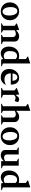

<svg xmlns="http://www.w3.org/2000/svg" viewBox="2061 -2851 800 4962"><g transform="rotate(90 2461.0 -370.0)"><path d="M272 10Q204 10 151.5 -22Q99 -54 70 -107.5Q41 -161 41 -227Q41 -293 70 -346.5Q99 -400 151.5 -432Q204 -464 272 -464Q341 -464 393 -432Q445 -400 474 -346.5Q503 -293 503 -227Q503 -161 474 -107.5Q445 -54 393 -22Q341 10 272 10ZM284 -37Q318 -37 339.5 -61Q361 -85 371 -124Q381 -163 381 -207Q381 -261 368.5 -309.5Q356 -358 330 -388Q304 -418 262 -418Q228 -418 206 -394Q184 -370 173.5 -331Q163 -292 163 -248Q163 -194 175.5 -146Q188 -98 215 -67.5Q242 -37 284 -37Z M582 0V-16L647 -48V-350L585 -395V-405L743 -464H753L762 -390H767Q804 -426 838.5 -445Q873 -464 917 -464Q977 -464 1015.5 -433Q1054 -402 1054 -343V-48L1119 -16V0H879V-16L938 -48V-300Q938 -338 915 -358.5Q892 -379 855 -379Q832 -379 806 -371Q780 -363 763 -349V-48L822 -16V0Z M1355 10Q1307 10 1268.5 -15Q1230 -40 1207 -86Q1184 -132 1184 -194Q1184 -278 1215.5 -338.5Q1247 -399 1301 -431.5Q1355 -464 1422 -464Q1471 -464 1506 -455V-636L1439 -686V-695L1612 -750H1621V-45L1692 -16V0H1516L1508 -50H1501Q1463 -18 1429 -4Q1395 10 1355 10ZM1300 -222Q1300 -142 1338 -104.5Q1376 -67 1426 -67Q1466 -67 1506 -91V-376Q1488 -393 1468.5 -402.5Q1449 -412 1425 -412Q1391 -412 1363 -394.5Q1335 -377 1317.5 -335.5Q1300 -294 1300 -222Z M1980 10Q1880 10 1821.5 -49Q1763 -108 1763 -206Q1763 -282 1795 -340Q1827 -398 1879.5 -431Q1932 -464 1996 -464Q2076 -464 2121 -409Q2166 -354 2167 -254L2163 -249H1875Q1875 -204 1891 -166.5Q1907 -129 1943 -106.5Q1979 -84 2038 -84Q2066 -84 2098 -92Q2130 -100 2165 -119H2168V-105Q2144 -56 2095 -23Q2046 10 1980 10ZM1976 -419Q1936 -419 1910 -386Q1884 -353 1877 -294H2070Q2061 -363 2037 -391Q2013 -419 1976 -419Z M2252 0V-16L2317 -48V-346L2255 -395V-405L2413 -464H2422L2431 -376H2436Q2460 -414 2479 -433Q2498 -452 2515.5 -458Q2533 -464 2551 -464Q2559 -464 2569 -461Q2579 -458 2587 -455Q2617 -445 2617 -427Q2617 -419 2614 -410L2591 -351H2584L2553 -363Q2539 -368 2528.5 -369.5Q2518 -371 2505 -371Q2463 -371 2432 -330V-48L2509 -16V0Z M2662 0V-16L2727 -48V-636L2665 -685V-695L2833 -750H2843V-390H2847Q2884 -426 2918.5 -445Q2953 -464 2997 -464Q3057 -464 3095.5 -433Q3134 -402 3134 -343V-48L3199 -16V0H2959V-16L3018 -46V-300Q3018 -338 2995 -358.5Q2972 -379 2935 -379Q2912 -379 2886 -371Q2860 -363 2843 -349V-46L2902 -16V0Z M3499 10Q3431 10 3378.5 -22Q3326 -54 3297 -107.5Q3268 -161 3268 -227Q3268 -293 3297 -346.5Q3326 -400 3378.5 -432Q3431 -464 3499 -464Q3568 -464 3620 -432Q3672 -400 3701 -346.5Q3730 -293 3730 -227Q3730 -161 3701 -107.5Q3672 -54 3620 -22Q3568 10 3499 10ZM3511 -37Q3545 -37 3566.5 -61Q3588 -85 3598 -124Q3608 -163 3608 -207Q3608 -261 3595.5 -309.5Q3583 -358 3557 -388Q3531 -418 3489 -418Q3455 -418 3433 -394Q3411 -370 3400.5 -331Q3390 -292 3390 -248Q3390 -194 3402.5 -146Q3415 -98 3442 -67.5Q3469 -37 3511 -37Z M3992 10Q3933 10 3894.5 -20.5Q3856 -51 3856 -111V-406L3791 -438V-454H3972V-154Q3972 -115 3995 -95Q4018 -75 4055 -75Q4077 -75 4102.5 -83Q4128 -91 4145 -105V-406L4080 -438V-454H4261V-46L4327 -16V0H4145V-63H4141Q4104 -27 4070 -8.5Q4036 10 3992 10Z M4557 10Q4509 10 4470.5 -15Q4432 -40 4409 -86Q4386 -132 4386 -194Q4386 -278 4417.5 -338.5Q4449 -399 4503 -431.5Q4557 -464 4624 -464Q4673 -464 4708 -455V-636L4641 -686V-695L4814 -750H4823V-45L4894 -16V0H4718L4710 -50H4703Q4665 -18 4631 -4Q4597 10 4557 10ZM4502 -222Q4502 -142 4540 -104.5Q4578 -67 4628 -67Q4668 -67 4708 -91V-376Q4690 -393 4670.5 -402.5Q4651 -412 4627 -412Q4593 -412 4565 -394.5Q4537 -377 4519.5 -335.5Q4502 -294 4502 -222Z"/></g></svg>

Font: Spectral SemiBold
Style: Regular
Weight: 600
Designer: Jean-Baptiste Levee
Foundry: Production Type
Version: Version 2.001